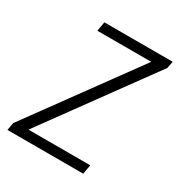

<svg xmlns="http://www.w3.org/2000/svg" viewBox="-153 -619 668 713"><g transform="rotate(30 181.5 -263.0)"><path d="M-21 0 -15 -33 315 -486H84L91 -526H384L378 -496L46 -40H311L304 0Z"/></g></svg>

Font: Archivo Condensed Thin
Style: Italic
Weight: 250
Width: 3
Italic angle: -10°
Designer: Hector Gatti
Foundry: Omnibus-Type
Version: Version 2.001